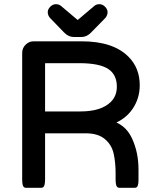

<svg xmlns="http://www.w3.org/2000/svg" viewBox="-20 -887 735 909"><path d="M533.2 -476.6Q533.2 -532.7 493.7 -559.6Q452.1 -587.9 355.5 -587.9H196.3Q194.3 -587.9 193.8 -587.4Q193.4 -586.9 193.4 -585V-359.4H360.4Q459.5 -359.4 504.9 -404.8Q533.2 -433.1 533.2 -476.6ZM635.7 -84V-39.1Q635.7 -23.9 634.5 -17.3Q633.3 -10.7 632.1 -7.6Q630.9 -4.4 627.7 -1.2Q624.5 2 619.1 2H543.9Q538.6 2 534.7 -2Q530.8 -5.9 529.1 -14.9Q527.3 -23.9 527.3 -39.1V-68.4Q527.3 -116.2 518.6 -157.2Q509.8 -200.2 477.1 -228Q444.8 -255.9 385.7 -255.9H193.4V-39.1Q193.4 -23.9 191.4 -14.6Q189 -2.4 181.6 1Q179.2 2 176.8 2H101.6Q96.2 2 92.3 -2Q88.4 -5.9 86.7 -14.9Q85 -23.9 85 -39.1V-636.7Q85 -659.2 101.1 -675.3Q117.2 -691.4 138.7 -691.4H366.2Q515.6 -691.4 587.9 -618.7Q641.6 -565.4 641.6 -483.4Q641.6 -420.9 607.4 -371.1Q579.1 -329.6 531.2 -307.1Q582 -284.2 606.4 -228.5Q635.7 -164.1 635.7 -84ZM269.5 -858.4Q307.1 -826.2 345.2 -794.4L348.1 -792.5L425.8 -858.4Q436 -867.2 450.7 -867.2Q465.3 -867.2 477.3 -855.2Q489.3 -843.3 489.3 -829.3Q489.3 -815.4 479.5 -802.7Q411.1 -732.4 410.6 -732.4Q390.6 -711.9 366.2 -711.9H329.1Q303.7 -711.9 282.7 -733.9L215.8 -803.2Q206.1 -815.4 206.1 -829.3Q206.1 -843.3 218 -855.2Q230 -867.2 244.6 -867.2Q259.3 -867.2 269.5 -858.4Z"/></svg>

Font: YuPearl-SemiBold
Style: SemiBold
Weight: 600
Designer: Max Yao
Foundry: Max-Everyday
Version: Version 1.011; ttfautohint (v1.8.3)